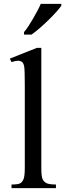

<svg xmlns="http://www.w3.org/2000/svg" viewBox="-20 -979 339 999"><path d="M195 -730V-106Q195 -63 201 -48.5Q207 -34 221 -26.5Q235 -19 271 -19V0H40V-19Q73 -19 84.5 -25Q96 -31 102.5 -47Q109 -63 109 -106V-534Q109 -614 106 -632Q103 -650 94.5 -656.5Q86 -663 74 -663Q62 -663 40 -656L31 -674L172 -730ZM105 -812Q117 -826 129 -844.5Q141 -863 152.5 -883Q164 -903 174.5 -922.5Q185 -942 192 -959H299V-949Q290 -936 272 -916Q254 -896 232 -874.5Q210 -853 187 -833Q164 -813 144 -799H105Z"/></svg>

Font: MM Taunggyi
Style: Regular
Weight: 400
Designer: Khon Soe Zaw Thu
Version: Version 1.00 July 18, 2016, initial release